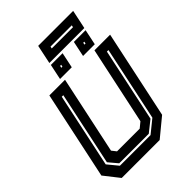

<svg xmlns="http://www.w3.org/2000/svg" viewBox="-273 -1100 1227 1227"><g transform="rotate(-45 340.5 -487.0)"><path d="M86 0 5 -103 132 -700H273.5L161 -172L185 -141.5H390L427 -172L539.5 -700H681L554 -103L429 0ZM133 -63.5H410L497 -134L604 -638H590L484 -138L408 -77.5H141L90 -138L196 -638H182L75 -134ZM462.5 -726 484.5 -831H590.5L568.5 -726ZM254.5 -726 276.5 -831H382.5L360.5 -726ZM311 -771H321L324 -785H314ZM520 -771H530L533 -785H523ZM278.5 -846.5 305.5 -974.5H621.5L594.5 -846.5ZM355 -901.5H547L550 -915.5H358Z"/></g></svg>

Font: Tourney
Style: Bold Italic
Weight: 700
Italic angle: -12°
Version: Version 1.015